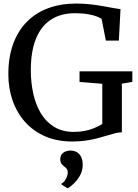

<svg xmlns="http://www.w3.org/2000/svg" viewBox="-20 -771 764 1061"><path d="M379.5 11Q295.7 11 229.9 -17.5Q164.1 -46 118.7 -96.9Q73.3 -147.8 49.7 -215.4Q26.1 -283 26.1 -360.7Q26.1 -454.7 52.5 -527.5Q79 -600.3 128.1 -650.3Q177.2 -700.2 246.5 -725.8Q315.8 -751.4 401.5 -751.4Q440.5 -751.4 478.4 -747.2Q516.3 -742.9 549.6 -737Q582.8 -731.1 608 -726.3Q633.1 -721.6 645.9 -720.4L636.8 -546.5H565.1L541.4 -666.4Q534.7 -672.1 516 -679.5Q497.3 -687 466.7 -692.5Q436.1 -698 394 -698Q316.5 -698 262 -662.7Q207.5 -627.4 178.9 -557.4Q150.3 -487.3 150.3 -383.3Q150.3 -316.1 163.6 -254.8Q176.9 -193.4 205.4 -145.6Q233.9 -97.8 279.2 -70Q324.5 -42.1 388.3 -42.1Q420.5 -42.1 448.3 -47.6Q476.1 -53.1 500.1 -63Q524.2 -72.9 545.2 -85.6V-308L419.5 -318.3V-376.7H711.3V-318.3L653.4 -308.7V-40Q634.2 -39.5 613.2 -34Q592.2 -28.5 568.1 -21Q543.9 -13.5 515.6 -6.2Q487.3 1 453.5 6Q419.7 11 379.5 11ZM437.1 139.7Q437 174.3 420.3 202Q403.7 229.7 383.8 247.2Q364 264.7 354.3 269.3H353L320.7 249.6L320.1 243.1Q334.4 236.4 344.4 217.2Q354.4 197.9 354.4 183.7Q354.4 168.4 347.7 160.7Q340.9 152.9 333.6 147.9Q325.9 142.4 319.5 133.7Q313.1 125.1 313.1 108.7Q313.1 89.5 323 79.1Q332.9 68.8 345.7 64.9Q358.6 61 366.9 61H369.3Q400.1 61 418.7 81.3Q437.2 101.7 437.1 139.7Z"/></svg>

Font: Merriweather Light
Style: Regular
Weight: 300
Version: Version 2.100